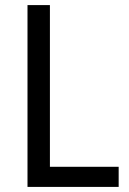

<svg xmlns="http://www.w3.org/2000/svg" viewBox="-20 -734 508 754"><path d="M88 0H446V-79H176V-714H88Z"/></svg>

Font: Noto Sans Lao Looped SemiCondensed
Style: Regular
Weight: 400
Width: 4
Designer: Mark Frömberg, Ben Mitchell
Foundry: The Fontpad Ltd
Version: Version 1.003